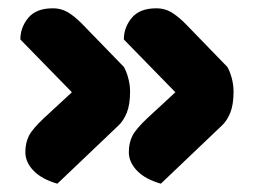

<svg xmlns="http://www.w3.org/2000/svg" viewBox="-20 -461 614 462"><path d="M29 -366Q29 -395 48 -418Q67 -441 107 -441Q129 -441 146.5 -429.5Q164 -418 181 -400L278 -300Q284 -290 288.5 -273.5Q293 -257 293 -241Q293 -209 285 -189.5Q277 -170 265 -159L118 -19Q80 -30 60.5 -50.5Q41 -71 41 -95Q41 -117 49.5 -134Q58 -151 87 -178L153 -239ZM278 -366Q278 -395 297 -418Q316 -441 356 -441Q378 -441 395.5 -429.5Q413 -418 430 -400L527 -300Q533 -290 537.5 -273.5Q542 -257 542 -241Q542 -209 534 -189.5Q526 -170 514 -159L367 -19Q329 -30 309.5 -50.5Q290 -71 290 -95Q290 -117 298.5 -134Q307 -151 336 -178L402 -239Z"/></svg>

Font: Baloo
Style: Regular
Weight: 400
Designer: Sarang Kulkarni and Ek Type
Foundry: Ek Type
Version: Version 1.100;PS 1.000;hotconv 1.0.88;makeotf.lib2.5.647800;